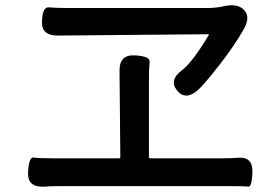

<svg xmlns="http://www.w3.org/2000/svg" viewBox="-20 -725 1040 718"><path d="M144 -27Q82 -24 85 -81Q88 -139 106 -136Q124 -133 174 -133H425Q430 -133 430 -138L427 -460Q426 -521 484 -518Q542 -515 539.5 -493Q537 -471 537 -427V-138Q537 -133 542 -133H812Q841 -133 870 -135Q925 -140 924 -82Q922 -25 908.5 -27Q895 -29 841 -29H203Q174 -29 144 -27ZM719 -387Q673 -348 642 -387Q611 -425 660 -462Q699 -491 760 -593Q763 -597 758 -597L195 -592Q134 -592 137 -646Q139 -700 163 -697.5Q187 -695 239 -695H755Q782 -695 809 -700L823 -703Q873 -712 895 -685Q917 -659 890 -613Q859 -558 802 -484Q741 -406 719 -387Z"/></svg>

Font: Resource Han Rounded JP Medium
Style: Regular
Weight: 500
Designer: Cyano Hao (round all glyphs); Ryoko NISHIZUKA 西塚涼子 (kana, bopomofo & ideographs); Paul D. Hunt (Latin, Greek & Cyrillic)
Foundry: Cyano Hao
Version: 0.990